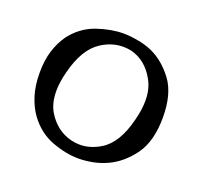

<svg xmlns="http://www.w3.org/2000/svg" viewBox="-85 -519 658 626"><g transform="rotate(20 244.0 -206.0)"><path d="M458 -209Q458 -291 423.8 -336.9Q389.6 -382.8 343.8 -403.3Q318.4 -414.1 293 -418Q267.6 -422.9 244.1 -422.9Q201.2 -422.9 152.3 -406.2Q102.5 -388.7 69.3 -344.7Q51.8 -320.3 41 -287.1Q30.3 -253.9 30.3 -209Q30.3 -165 41 -130.9Q51.8 -96.7 69.3 -72.3Q102.5 -26.4 151.4 -7.8Q201.2 10.7 244.1 10.7Q266.6 10.7 293 5.9Q318.4 1 343.8 -10.7Q389.6 -32.2 423.8 -79.1Q458 -127 458 -209ZM202.1 -37.1Q149.4 -50.8 119.1 -100.6Q101.6 -129.9 101.6 -171.9Q101.6 -202.1 111.3 -239.3Q132.8 -326.2 182.6 -358.4Q218.8 -381.8 257.8 -381.8Q271.5 -381.8 286.1 -378.9Q338.9 -365.2 368.2 -312.5Q385.7 -282.2 385.7 -241.2Q385.7 -210 376 -172.9Q354.5 -85 304.7 -54.7Q269.5 -33.2 233.4 -33.2Q217.8 -33.2 202.1 -37.1Z"/></g></svg>

Font: BSRU BANSOMDEJ
Style: Regular
Weight: 400
Designer: Wisit Potiwat
Version: Version 1.000;PS 002.000;hotconv 1.0.70;makeotf.lib2.5.58329